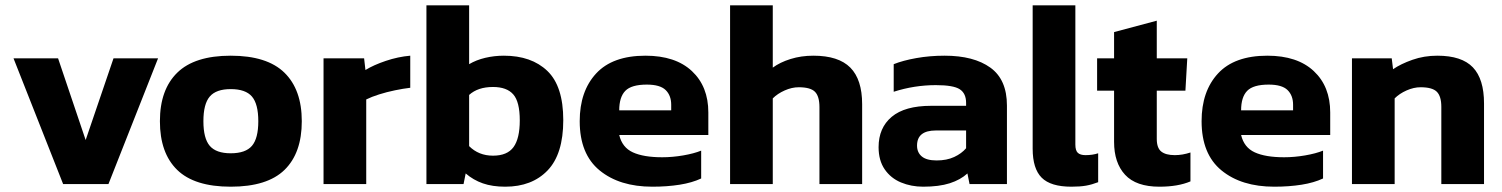

<svg xmlns="http://www.w3.org/2000/svg" viewBox="-20 -694 5662 724"><path d="M218 0 31 -474H199L303 -166L408 -474H576L389 0Z M850 10Q713 10 648 -53.5Q583 -117 583 -237Q583 -356 648.5 -420Q714 -484 850 -484Q987 -484 1052.5 -420Q1118 -356 1118 -237Q1118 -117 1053 -53.5Q988 10 850 10ZM850 -116Q906 -116 930 -144Q954 -172 954 -237Q954 -302 930 -330Q906 -358 850 -358Q795 -358 771 -330Q747 -302 747 -237Q747 -172 771 -144Q795 -116 850 -116Z M1200 0V-474H1353L1358 -430Q1389 -449 1435 -464.5Q1481 -480 1527 -484V-363Q1501 -360 1469.5 -353.5Q1438 -347 1409.5 -338Q1381 -329 1361 -319V0Z M1885 10Q1837 10 1801 -2.5Q1765 -15 1736 -40L1728 0H1588V-674H1749V-452Q1776 -468 1810 -476Q1844 -484 1880 -484Q1984 -484 2044 -426.5Q2104 -369 2104 -241Q2104 -113 2045 -51.5Q1986 10 1885 10ZM1839 -107Q1893 -107 1916.5 -139.5Q1940 -172 1940 -240Q1940 -310 1915.5 -338Q1891 -366 1839 -366Q1782 -366 1749 -336V-143Q1785 -107 1839 -107Z M2440 10Q2316 10 2241 -51.5Q2166 -113 2166 -237Q2166 -350 2228 -417Q2290 -484 2414 -484Q2527 -484 2589 -426Q2651 -368 2651 -270V-185H2315Q2326 -138 2366.5 -119.5Q2407 -101 2477 -101Q2516 -101 2556.5 -108Q2597 -115 2624 -126V-21Q2590 -5 2543 2.5Q2496 10 2440 10ZM2315 -278H2511V-299Q2511 -334 2490 -354.5Q2469 -375 2419 -375Q2361 -375 2338 -351.5Q2315 -328 2315 -278Z M2733 0V-674H2894V-439Q2921 -459 2961 -471.5Q3001 -484 3047 -484Q3142 -484 3186.5 -439Q3231 -394 3231 -301V0H3070V-290Q3070 -331 3053 -348Q3036 -365 2992 -365Q2966 -365 2939 -353Q2912 -341 2894 -323V0Z M3461 10Q3416 10 3377.5 -6Q3339 -22 3316 -55.5Q3293 -89 3293 -139Q3293 -212 3342.5 -253.5Q3392 -295 3491 -295H3623V-306Q3623 -342 3599 -357.5Q3575 -373 3509 -373Q3428 -373 3350 -348V-452Q3385 -466 3435.5 -475Q3486 -484 3542 -484Q3652 -484 3714.5 -439Q3777 -394 3777 -296V0H3636L3628 -40Q3602 -16 3561.5 -3Q3521 10 3461 10ZM3512 -89Q3550 -89 3578 -102Q3606 -115 3623 -135V-202H3509Q3438 -202 3438 -145Q3438 -119 3456 -104Q3474 -89 3512 -89Z M4020 10Q3942 10 3908 -24Q3874 -58 3874 -133V-674H4035V-149Q4035 -126 4044.5 -117.5Q4054 -109 4073 -109Q4100 -109 4121 -116V-7Q4098 2 4075.5 6Q4053 10 4020 10Z M4352 10Q4264 10 4222.5 -35Q4181 -80 4181 -159V-352H4117V-474H4181V-573L4342 -616V-474H4457L4450 -352H4342V-170Q4342 -136 4359 -122.5Q4376 -109 4410 -109Q4439 -109 4469 -119V-10Q4422 10 4352 10Z M4785 10Q4661 10 4586 -51.5Q4511 -113 4511 -237Q4511 -350 4573 -417Q4635 -484 4759 -484Q4872 -484 4934 -426Q4996 -368 4996 -270V-185H4660Q4671 -138 4711.5 -119.5Q4752 -101 4822 -101Q4861 -101 4901.5 -108Q4942 -115 4969 -126V-21Q4935 -5 4888 2.5Q4841 10 4785 10ZM4660 -278H4856V-299Q4856 -334 4835 -354.5Q4814 -375 4764 -375Q4706 -375 4683 -351.5Q4660 -328 4660 -278Z M5078 0V-474H5228L5233 -433Q5262 -453 5306 -468.5Q5350 -484 5400 -484Q5492 -484 5534 -440Q5576 -396 5576 -304V0H5415V-291Q5415 -331 5398 -348Q5381 -365 5337 -365Q5311 -365 5284 -353Q5257 -341 5239 -323V0Z"/></svg>

Font: Kanit SemiBold
Style: Regular
Weight: 600
Designer: Katatrad Team
Foundry: CadsonDemak
Version: Version 2.000; ttfautohint (v1.8.3)